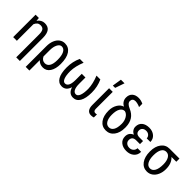

<svg xmlns="http://www.w3.org/2000/svg" viewBox="137 -1883 3201 3201"><g transform="rotate(45 1738.0 -282.5)"><path d="M144.5 -528.3 149.4 -466.8Q199.2 -538.1 276.9 -538.1Q355 -538.1 390.6 -490Q426.3 -441.9 427.2 -344.2V202.6H341.3V-337.4Q341.3 -403.8 320.6 -433.8Q299.8 -463.9 249.5 -463.9Q184.1 -463.9 153.8 -390.6V0H66.9V-528.3Z M652.3 -129.4Q684.1 -64 747.6 -64Q800.3 -64 829.8 -111.1Q859.4 -158.2 859.4 -254.4Q859.4 -356 831.1 -409.9Q802.7 -463.9 751 -463.9Q707 -463.9 679.7 -410.6Q652.3 -357.4 652.3 -275.9ZM751 -538.1Q842.8 -538.1 894 -463.4Q945.3 -388.7 945.3 -244.1Q945.3 -128.4 899.9 -59.3Q854.5 9.8 774.4 9.8Q698.7 9.8 652.3 -42.5V203.1H565.4V-283.7Q565.4 -359.9 589.1 -417.7Q612.8 -475.6 655.3 -506.8Q697.8 -538.1 751 -538.1Z M1199.7 -528.3Q1144 -392.1 1140.6 -273.4Q1140.6 -172.9 1162.1 -118.2Q1183.6 -63.5 1223.6 -63.5Q1263.2 -63.5 1285.2 -103.5Q1307.1 -143.6 1308.1 -223.1V-376H1395V-226.1Q1395.5 -145.5 1417.5 -104.5Q1439.5 -63.5 1479.5 -63.5Q1519.5 -63.5 1541 -117.9Q1562.5 -172.4 1562.5 -273.4Q1559.1 -392.1 1503.4 -528.3H1593.8Q1648.4 -411.6 1648.4 -273.4Q1648.4 -136.2 1605.7 -63.2Q1563 9.8 1484.4 9.8Q1386.2 9.8 1351.6 -104Q1316.9 9.8 1218.8 9.8Q1140.1 9.8 1097.4 -63.2Q1054.7 -136.2 1054.7 -273.4Q1054.7 -414.1 1109.4 -528.3Z M1886.2 -528.3V-128.4Q1887.7 -71.3 1931.6 -71.3Q1954.1 -71.3 1965.8 -77.1L1965.3 -3.4Q1937.5 5.9 1904.3 5.9Q1854 5.9 1827.1 -29.8Q1800.3 -65.4 1800.3 -134.3V-528.3ZM1839.4 -768.1H1924.3L1867.7 -603.5H1813Z M2144.5 -248.5Q2144.5 -162.6 2174.6 -113Q2204.6 -63.5 2257.3 -63.5Q2309.1 -63.5 2339.1 -112.1Q2369.1 -160.6 2369.1 -258.8Q2369.1 -326.7 2337.6 -379.6Q2306.2 -432.6 2256.8 -444.3Q2205.6 -444.3 2175 -394.5Q2144.5 -344.7 2144.5 -248.5ZM2108.9 -619.6Q2108.9 -687 2150.9 -725.3Q2192.9 -763.7 2265.6 -763.7Q2320.3 -763.7 2375 -736.8L2375.5 -658.7Q2351.6 -671.4 2319.6 -679.4Q2287.6 -687.5 2263.7 -687.5Q2231.4 -687.5 2213.6 -669.9Q2195.8 -652.3 2195.8 -622.1Q2195.8 -566.9 2283 -530.5Q2370.1 -494.1 2412.1 -428.7Q2454.1 -363.3 2456.1 -267.1V-248.5Q2456.1 -133.3 2402.1 -61.8Q2348.1 9.8 2257.3 9.8Q2165.5 9.8 2111.6 -61.8Q2057.6 -133.3 2057.6 -258.8Q2057.6 -341.3 2095.2 -405Q2132.8 -468.8 2190.9 -485.4L2190.4 -487.8Q2152.8 -506.8 2130.9 -541Q2108.9 -575.2 2108.9 -619.6Z M2642.6 -148.4Q2642.6 -111.3 2669.9 -87.2Q2697.3 -63 2742.2 -63Q2784.2 -63 2813.2 -89.8Q2842.3 -116.7 2842.3 -156.2H2928.2Q2928.2 -80.1 2875.7 -35.2Q2823.2 9.8 2742.2 9.8Q2658.7 9.8 2606.9 -33Q2555.2 -75.7 2555.2 -148.4Q2555.2 -239.3 2639.6 -271.5Q2603.5 -289.1 2583.3 -318.8Q2563 -348.6 2563 -384.3Q2563 -457 2610.8 -497.3Q2658.7 -537.6 2742.2 -537.6Q2818.8 -537.6 2869.9 -493.9Q2920.9 -450.2 2920.9 -380.9H2835Q2835 -415.5 2808.6 -439.9Q2782.2 -464.4 2742.2 -464.4Q2699.2 -464.4 2674.3 -441.7Q2649.4 -418.9 2649.4 -383.8Q2649.4 -305.7 2739.7 -305.7H2823.2V-233.4H2732.4Q2642.6 -231.9 2642.6 -148.4Z M3113.3 -258.3Q3113.3 -169.4 3143.1 -116.7Q3172.9 -64 3226.1 -64Q3279.3 -64 3309.1 -116.2Q3338.9 -168.5 3338.9 -269Q3338.9 -353 3309.1 -403.3Q3279.3 -453.6 3225.1 -453.6Q3171.9 -453.6 3142.6 -403.3Q3113.3 -353 3113.3 -258.3ZM3459.5 -453.6H3346.2Q3425.3 -380.4 3425.3 -248.5V-239.7Q3425.3 -171.4 3399.7 -113Q3374 -54.7 3328.9 -22.5Q3283.7 9.8 3226.1 9.8Q3135.7 9.8 3081.3 -64.2Q3026.9 -138.2 3026.9 -261.7V-269Q3026.9 -384.3 3081.1 -456.3Q3135.3 -528.3 3226.6 -528.3H3459.5Z"/></g></svg>

Font: MAUL Condensed
Style: Condensed Regular
Weight: 400
Designer: MAUL
Version: Version 1.0; 2020; ttfautohint (v1.8.3)